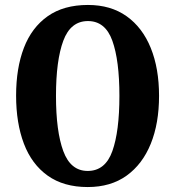

<svg xmlns="http://www.w3.org/2000/svg" viewBox="-20 -745 707 775"><path d="M334 10Q237 10 172.5 -36Q108 -82 76.5 -165Q45 -248 45 -359Q45 -470 76.5 -552Q108 -634 172.5 -679.5Q237 -725 335 -725Q427 -725 491 -679.5Q555 -634 588.5 -551.5Q622 -469 622 -358Q622 -247 588.5 -164.5Q555 -82 491 -36Q427 10 334 10ZM334 -55Q405 -55 433.5 -135Q462 -215 462 -358Q462 -501 433.5 -580.5Q405 -660 335 -660Q265 -660 235.5 -580.5Q206 -501 206 -358Q206 -215 235.5 -135Q265 -55 334 -55Z"/></svg>

Font: Noto Serif ExtraCondensed ExtraBold
Style: Regular
Weight: 800
Width: 2
Designer: Monotype Design Team
Foundry: Monotype Imaging Inc.
Version: Version 2.013; ttfautohint (v1.8.4.7-5d5b)